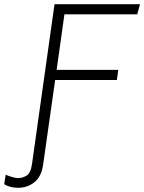

<svg xmlns="http://www.w3.org/2000/svg" viewBox="-96 -706 685 912"><path d="M-10 186Q-22 186 -34.5 184Q-47 182 -57.5 178Q-68 174 -76 169L-69 124Q-58 129 -39.5 134.5Q-21 140 -10 140Q10 140 30 128.5Q50 117 56 73L163 -686H569L556 -638H210L173 -374H466L459 -326H166L109 75Q101 133 67.5 159.5Q34 186 -10 186Z"/></svg>

Font: Chivo Medium Thin
Style: Italic
Weight: 250
Italic angle: -8.05°
Version: Version 2.002